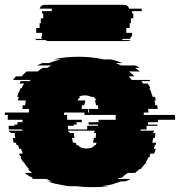

<svg xmlns="http://www.w3.org/2000/svg" viewBox="-30 -765 745 795"><path d="M694 -289Q695 -284 695 -279Q695 -274 695 -269H624V-259H583V-249H622V-244H577V-229H552V-224H608Q608 -221 607 -219H604V-214H613V-213Q613 -209 612.5 -204Q612 -199 611 -194H604L601 -174H616Q616 -170 614 -164H611Q610 -160 609 -156.5Q608 -153 607 -149H615Q614 -144 612 -139Q610 -134 608 -129H593L589 -119H591Q589 -115 589 -114H585Q581 -104 574 -94H576Q575 -92 573 -89Q571 -86 569 -84H568L556 -69Q555 -68 554 -67Q553 -66 551 -64H546Q542 -60 538 -56.5Q534 -53 529 -49H499L478 -34H482Q480 -33 478 -32Q476 -31 474 -29H467Q465 -28 462 -27Q459 -26 457 -24H511Q506 -21 500 -18.5Q494 -16 488 -14H471Q464 -11 456 -8.5Q448 -6 440 -4H444Q432 -1 419 1.5Q406 4 392 6H423Q407 8 390 9Q373 10 355 10Q336 10 319.5 9Q303 8 286 6H254Q241 4 227.5 1.5Q214 -1 202 -4H199Q191 -6 183.5 -8.5Q176 -11 168 -14H184Q179 -16 173 -18.5Q167 -21 162 -24H108L99 -29H106L97 -34H93Q81 -42 72 -49H102Q98 -53 94 -56.5Q90 -60 86 -64H91Q90 -66 89 -67Q88 -68 86 -69L74 -84H75L68 -94H66Q59 -104 55 -114H58Q56 -118 56 -119H53L49 -129H64Q63 -134 61 -139Q59 -144 57 -149H49Q48 -153 47 -156.5Q46 -160 45 -164H39L36 -174H26L23 -194H33Q32 -199 31.5 -204Q31 -209 31 -213V-214H13V-219H8Q8 -221 7.5 -222Q7 -223 7 -224H63Q63 -227 62 -229H6V-244H30V-249H42V-259H63V-269H2Q2 -274 2 -279Q2 -284 3 -289H-10V-299H89Q90 -302 90 -307V-314H63Q63 -318 63.5 -321.5Q64 -325 64 -329H74L77 -349H44Q45 -353 46 -356.5Q47 -360 48 -364H41Q43 -369 44.5 -374.5Q46 -380 48 -384H49Q50 -386 51 -389Q52 -392 53 -394H52Q52 -395 54 -399H59Q63 -409 70 -419H50L56 -429H93Q94 -431 97 -434H24Q26 -438 29.5 -441.5Q33 -445 36 -449H59Q64 -454 69.5 -459.5Q75 -465 80 -469H126Q135 -477 147 -484H166Q170 -487 174.5 -489.5Q179 -492 183 -494H124Q133 -499 146 -504H173Q196 -513 221 -519H191Q240 -530 295 -530Q350 -530 399 -519H430Q455 -513 477 -504H449Q462 -499 471 -494H530Q535 -492 539.5 -489.5Q544 -487 548 -484H529L550 -469H504Q510 -465 515.5 -459.5Q521 -454 526 -449H503Q506 -445 509.5 -441.5Q513 -438 515 -434H589L592 -429H556L562 -419H582Q589 -409 593 -399H588Q590 -395 590 -394H592L596 -384H595Q597 -380 599 -374.5Q601 -369 602 -364H612L615 -349H609Q611 -345 611.5 -339.5Q612 -334 613 -329H621Q622 -325 622 -321.5Q622 -318 623 -314H584V-307Q584 -302 585 -299H565V-289ZM310 -329Q309 -325 308.5 -321.5Q308 -318 308 -314H336Q335 -311 335 -308Q335 -305 335 -302V-299H339V-302Q339 -305 338.5 -308Q338 -311 338 -314H377Q377 -318 376.5 -321.5Q376 -325 376 -329H368Q367 -335 365.5 -340Q364 -345 362 -349H369Q365 -358 357 -364H347Q337 -370 321 -370Q305 -370 296 -364H303Q299 -361 296 -357.5Q293 -354 291 -349H324Q323 -345 321.5 -340Q320 -335 319 -329ZM378 -269H449V-289H320Q319 -293 319 -299H236Q236 -293 235 -289H248V-269H309V-259H287V-249H275V-244H251Q251 -240 251.5 -236.5Q252 -233 252 -229H331V-244H376V-249H337V-259H378ZM362 -219V-224H253V-219H258V-218Q258 -217 258.5 -216Q259 -215 259 -214H276Q277 -209 277 -204Q277 -199 278 -194H268Q270 -181 272 -174H283Q285 -168 287 -164H294Q303 -150 328 -150Q353 -150 362 -164H366Q367 -166 368 -168.5Q369 -171 370 -174H355Q356 -179 357 -183.5Q358 -188 359 -194H366Q367 -199 367 -204Q367 -209 368 -214H359V-219ZM557 -719H517V-709H522V-689H512V-669H507V-649H493V-629H517V-614H512Q512 -610 508 -604H479Q477 -601 474 -599H511Q507 -595 498 -595H171Q163 -595 158 -599H120Q119 -600 118 -601.5Q117 -603 115 -604H144Q142 -608 140 -614H144V-629H120V-649H134V-669H139V-689H149V-709H144V-719H184V-722Q184 -727 185 -729H134Q139 -745 156 -745H483Q500 -745 505 -729H556Q557 -727 557 -722Z"/></svg>

Font: Rubik Glitch
Style: Regular
Weight: 400
Designer: Hubert and Fischer, NaN
Foundry: Hubert and Fischer, NaN
Version: Version 2.200